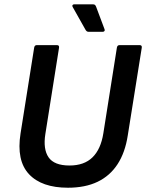

<svg xmlns="http://www.w3.org/2000/svg" viewBox="-20 -866 683 898"><path d="M297.8 12Q174.9 12 115.5 -51.5Q56.1 -115.1 76.1 -241.9L139.8 -643.3Q141.8 -655 152.1 -655H246.1Q258.1 -655 256.1 -642.6L192.2 -239.6Q180.9 -168.7 207.1 -130.3Q233.4 -91.9 305.2 -91.9Q373.7 -91.9 412.7 -130.2Q451.7 -168.4 463.4 -242.9L526.7 -643.3Q528.7 -655 539 -655H633Q645 -655 643 -642.6L577.7 -233.2Q565.4 -152.7 529.9 -98.2Q494.4 -43.6 436.5 -15.8Q378.6 12 297.8 12ZM394.7 -717.2Q388.7 -717.2 385.2 -720.2Q381.7 -723.2 378.7 -728.9L319.6 -834Q317.2 -838.4 319.2 -842.1Q321.2 -845.7 326.9 -845.7H415.3Q421.3 -845.7 424.5 -842.7Q427.7 -839.7 429.7 -834L469.1 -728.9Q471.1 -723.9 468.4 -720.6Q465.7 -717.2 459.7 -717.2Z"/></svg>

Font: Sofia Sans Hairline
Style: Italic
Weight: 1
Italic angle: -9°
Designer: Botio Nikoltchev, Ani Petrova
Foundry: lettersoup
Version: Version 4.102